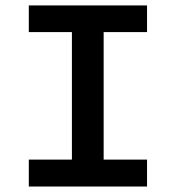

<svg xmlns="http://www.w3.org/2000/svg" viewBox="-20 -680 640 700"><path d="M85 0V-98.1H242.2V-563H85V-660.2H516.1V-563H357.9V-98.1H516.1V0Z"/></svg>

Font: Office Code Pro Medium
Style: Regular
Weight: 500
Designer: Nathan Rutzky & Paul D. Hunt
Foundry: Adobe Systems Incorporated
Version: Version 1.004;PS 001.004;hotconv 1.0.70;makeotf.lib2.5.58329